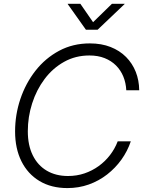

<svg xmlns="http://www.w3.org/2000/svg" viewBox="-20 -963 748 994"><path d="M329.1 10.7Q245.1 10.7 184.3 -25.9Q123.5 -62.5 90.8 -128.4Q58.1 -194.3 58.1 -282.7Q58.1 -369.1 85.4 -450.4Q112.8 -531.7 163.6 -596.7Q214.4 -661.6 285.9 -700Q357.4 -738.3 445.3 -738.3Q505.4 -738.3 552.5 -719.7Q599.6 -701.2 632.6 -668Q665.5 -634.8 682.9 -590.8Q700.2 -546.9 700.7 -495.6H633.8Q631.8 -534.2 618.4 -566.9Q605 -599.6 580.6 -624Q556.2 -648.4 521.7 -662.1Q487.3 -675.8 442.9 -675.8Q370.6 -675.8 311.8 -642.8Q252.9 -609.9 210.9 -554Q168.9 -498 146.5 -428Q124 -357.9 124 -283.7Q124 -210.9 149.7 -158.9Q175.3 -106.9 222.2 -79.3Q269 -51.8 332 -51.8Q377.4 -51.8 417.5 -65.4Q457.5 -79.1 491 -103.3Q524.4 -127.4 549.6 -160.2Q574.7 -192.9 589.4 -231.4H657.2Q640.1 -180.7 608.9 -137Q577.6 -93.3 534.7 -59.8Q491.7 -26.4 439.7 -7.8Q387.7 10.7 329.1 10.7ZM396 -943.4 461.9 -848.1 559.6 -943.4H625.5L625 -941.9L485.4 -809.1H424.8L330.6 -941.9V-943.4Z"/></svg>

Font: Inter 28pt Light
Style: Italic
Weight: 300
Italic angle: -9.3988°
Designer: Rasmus Andersson
Foundry: rsms
Version: Version 4.001;git-66647c0bb